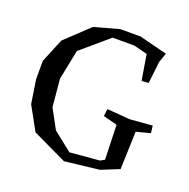

<svg xmlns="http://www.w3.org/2000/svg" viewBox="-131 -847 978 992"><g transform="rotate(20 358.0 -350.5)"><path d="M521 -60 515 -250 438 -270 443 -310 569 -300 692 -310 697 -270 620 -250 613 -42 514 -2 324 20 135 -70 64 -199 44 -328V-430L98 -561L227 -683L364 -721H476L629 -682L611 -631L597 -510L559 -507L536 -647L462 -666H342L192 -538L159 -374L173 -222L231 -115L335 -33L498 -47Z"/></g></svg>

Font: Alike Angular
Style: Regular
Weight: 400
Version: Version 1.210